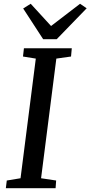

<svg xmlns="http://www.w3.org/2000/svg" viewBox="-20 -999 480 1019"><path d="M361 -743 357 -699 279 -688 198 -53 278 -41 275 0H11L16 -41L89 -53L170 -688L102 -699L107 -743ZM143 -979 251 -861 405 -979 440 -955 281 -791H209L103 -954Z"/></svg>

Font: Koeln Type Serif
Style: Italic
Weight: 400
Italic angle: -8°
Designer: Eben Sorkin
Foundry: Eben Sorkin
Version: Version 2.002